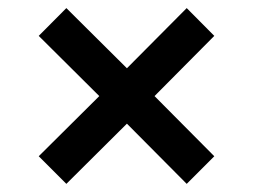

<svg xmlns="http://www.w3.org/2000/svg" viewBox="-20 -597 623 472"><path d="M143.1 -145 75.2 -212.9 224.1 -360.8 75.2 -508.8 143.1 -577.1 292 -429.2 439 -577.1 506.8 -508.8 359.9 -360.8 506.8 -212.9 439 -145 292 -293Z"/></svg>

Font: Lumene Sans
Style: Bold
Weight: 600
Designer: Deni Anggara
Version: Version 1.003;Glyphs 3.1.2 (3151)